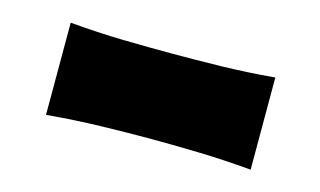

<svg xmlns="http://www.w3.org/2000/svg" viewBox="-38 -504 553 332"><g transform="rotate(15 239.0 -337.5)"><path d="M56.6 -255.4V-420.4Q106.4 -416 152.8 -415Q199.2 -414.1 239.3 -414.1Q279.8 -414.1 326.4 -415Q373 -416 422.9 -420.4V-255.4Q373 -259.8 326.4 -261Q279.8 -262.2 239.3 -262.2Q199.2 -262.2 152.8 -261Q106.4 -259.8 56.6 -255.4Z"/></g></svg>

Font: Pinar DS4-Bold
Style: Regular
Weight: 700
Designer: Amin Abedi
Version: Version 2.000